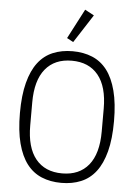

<svg xmlns="http://www.w3.org/2000/svg" viewBox="-62 -989 753 1049"><g transform="rotate(5 314.5 -465.0)"><path d="M314 12Q254 12 206 -8Q158 -28 125 -71Q92 -114 74 -182.5Q56 -251 56 -349Q56 -446 74 -515Q92 -584 125 -627Q158 -670 206 -690Q254 -710 314 -710Q374 -710 422 -690Q470 -670 503 -627Q536 -584 554 -515Q572 -446 572 -349Q572 -251 554 -182.5Q536 -114 503 -71Q470 -28 422 -8Q374 12 314 12ZM314 -40Q408 -40 459 -102.5Q510 -165 510 -286V-412Q510 -533 459 -595.5Q408 -658 314 -658Q220 -658 169 -595.5Q118 -533 118 -412V-286Q118 -165 169 -102.5Q220 -40 314 -40ZM312 -760 277 -779 362 -942 412 -915Z"/></g></svg>

Font: IBM Plex Sans Cond Light
Style: Regular
Weight: 300
Width: 3
Designer: Mike Abbink, Paul van der Laan, Pieter van Rosmalen
Foundry: Bold Monday
Version: Version 1.3